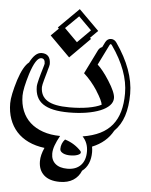

<svg xmlns="http://www.w3.org/2000/svg" viewBox="-119 -510 856 1090"><g transform="rotate(5 308.5 35.5)"><path d="M405.8 -344.2 362.8 -301.3 369.1 -295.4 254.4 -180.2 139.2 -295.4 182.1 -337.9 175.8 -344.2 291 -458.5ZM431.2 344.2Q431.2 380.9 419.2 408.9Q407.2 437 383.8 454.1Q369.6 489.3 338.9 508.8Q308.1 528.3 262.2 528.3Q203.6 528.3 172.1 499.8Q140.6 471.2 140.6 420.9Q140.6 402.8 145.3 384.3Q149.9 365.7 159.7 343.8Q108.4 337.4 68.1 318.4Q27.8 299.3 0.2 268.8Q-27.3 238.3 -41.7 197.8Q-56.2 157.2 -56.2 107.9Q-56.2 64 -28.3 -26.4Q-2 -106.9 30.3 -131.8Q60.5 -191.4 97.2 -191.4Q148.4 -191.4 148.4 -132.3Q148.4 -128.9 145.8 -118.4Q143.1 -107.9 138.7 -93.8L139.2 -94.2Q135.7 -82 131.6 -67.6Q127.4 -53.2 123.8 -39.8Q120.1 -26.4 117.7 -15.6Q115.2 -4.9 115.2 0.5Q115.2 52.2 154.3 77.1Q193.4 102.1 279.8 102.1Q339.4 102.1 386.2 94Q433.1 85.9 461.9 71.3Q459 48.3 425.3 -4.4H425.8Q407.7 -32.2 387.7 -55.9Q367.7 -79.6 346.7 -98.1L414.6 -235.8Q422.9 -250.5 436.5 -254.9L451.2 -284.7Q462.4 -305.2 482.9 -305.2Q502 -305.2 514.2 -287.6Q617.7 -139.2 617.7 -3.9Q617.7 68.4 600.3 121.8Q583 175.3 545.9 211.9Q508.8 280.3 428.2 313Q431.2 328.6 431.2 344.2ZM364.7 343.8Q367.7 347.7 367.7 352.1Q367.7 356.9 362.5 360.8Q357.4 364.7 348.9 367.7Q340.3 370.6 330.1 372.1Q319.8 373.5 309.6 373.5Q297.9 373.5 287.1 371.6Q276.4 369.6 268.1 365.5Q259.8 361.3 254.9 355.5Q250 349.6 250 341.8Q250 310.5 272 286.1Q301.8 295.4 324.5 310.1Q347.2 324.7 364.7 343.8ZM291 -417.5 216.8 -344.2 291 -270 364.7 -344.2ZM401.9 344.2Q401.9 293.5 369.6 259.8Q427.2 250.5 468.5 230Q509.8 209.5 536.4 176.8Q563 144 575.7 99.1Q588.4 54.2 588.4 -3.9Q588.4 -130.9 490.2 -270.5Q486.3 -275.9 482.9 -275.9Q480 -275.9 477.1 -270.5L419.4 -153.8Q433.6 -141.1 450.7 -119.9Q467.8 -98.6 486.8 -68.8Q528.3 -3.9 528.3 27.8Q528.3 51.3 509.8 70.3Q491.2 89.4 458.3 102.8Q425.3 116.2 379.6 123.8Q334 131.3 279.8 131.3Q229 131.3 192.4 123.3Q155.8 115.2 132.1 99.1Q108.4 83 97.2 58.3Q85.9 33.7 85.9 0.5Q85.9 -6.3 88.4 -18.6Q90.8 -30.8 94.5 -44.9Q98.1 -59.1 102.5 -74Q106.9 -88.9 110.6 -101.3Q114.3 -113.8 116.7 -122.3Q119.1 -130.9 119.1 -132.3Q119.1 -162.1 97.2 -162.1Q66.9 -162.1 36.1 -66.4Q9.8 19.5 9.8 59.1Q9.8 106.4 25.4 145Q41 183.6 70.8 210.7Q100.6 237.8 143.8 252.9Q187 268.1 242.2 268.6Q225.1 299.3 215.8 324.7Q206.5 350.1 206.5 372.1Q206.5 408.7 230.5 429.4Q254.4 450.2 298.8 450.2Q347.7 450.2 374.8 422.1Q401.9 394 401.9 344.2Z"/></g></svg>

Font: XB Kayhan Sayeh
Style: Regular
Weight: 700
Designer: Behnam
Foundry: Irmug
Version: Version 7.300 2009